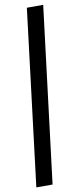

<svg xmlns="http://www.w3.org/2000/svg" viewBox="-102 -771 423 1001"><g transform="rotate(-10 109.0 -270.5)"><path d="M205.5 -736 91 195H5L119 -736Z"/></g></svg>

Font: Lato 2
Style: Italic
Weight: 400
Italic angle: -7°
Designer: Lukasz Dziedzic with Adam Twardoch and Botio Nikoltchev
Foundry: tyPoland Lukasz Dziedzic
Version: Version 2.015; 2015-08-06; http://www.latofonts.com/